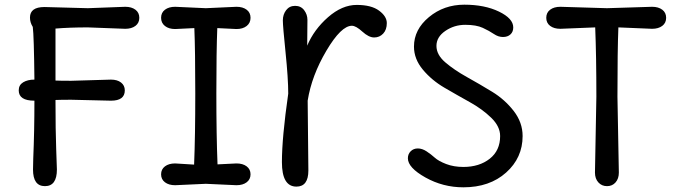

<svg xmlns="http://www.w3.org/2000/svg" viewBox="-20 -785 2904 820"><path d="M284 -440 454 -445Q481 -445 497 -432.5Q513 -420 513 -399Q513 -355 454 -355L284 -359Q240 -359 217 -358Q217 -227 220 -148Q223 -69 223 -61Q223 10 172 10Q121 10 121 -61Q121 -69 122 -108Q127 -225 127 -355Q60 -355 60 -399Q60 -422 79 -433.5Q98 -445 127 -445Q125 -632 120 -670Q108 -689 108 -710Q108 -755 170 -755L355 -750L515 -756Q542 -756 558.5 -743.5Q575 -731 575 -709Q575 -687 558.5 -674.5Q542 -662 515 -662L355 -668Q277 -668 217 -663V-441Q236 -440 284 -440Z M990 -661 908 -665Q904 -568 904 -386.5Q904 -205 909 -83L990 -87Q1017 -87 1033.5 -74.5Q1050 -62 1050 -40.5Q1050 -19 1033.5 -6.5Q1017 6 990 6L859 0L728 6Q701 6 684.5 -6.5Q668 -19 668 -40.5Q668 -62 684.5 -74.5Q701 -87 728 -87L809 -82Q814 -204 814 -386Q814 -568 810 -665L728 -661Q701 -661 684.5 -674Q668 -687 668 -709Q668 -731 684.5 -743.5Q701 -756 728 -756L859 -750L990 -756Q1017 -756 1033.5 -743.5Q1050 -731 1050 -709Q1050 -687 1033.5 -674Q1017 -661 990 -661Z M1294 -355Q1294 -355 1297 -57Q1297 12 1246 12Q1184 12 1184 -92.5Q1184 -197 1211 -385Q1211 -450 1199.5 -561.5Q1188 -673 1188 -698Q1188 -723 1202 -741.5Q1216 -760 1240.5 -760Q1265 -760 1279 -741.5Q1293 -723 1293 -700Q1293 -677 1292.5 -644.5Q1292 -612 1292 -590Q1321 -659 1381 -711.5Q1441 -764 1503.5 -764Q1566 -764 1599 -739.5Q1632 -715 1632 -686.5Q1632 -658 1616.5 -641.5Q1601 -625 1578 -625Q1555 -625 1527.5 -650Q1500 -675 1483 -675Q1437 -675 1374 -568.5Q1311 -462 1294 -355Z M2212 -204Q2212 -111 2141.5 -48Q2071 15 1959 15Q1872 15 1797 -27Q1722 -69 1722 -109Q1722 -127 1734 -139Q1746 -151 1764.5 -151Q1783 -151 1802 -138.5Q1821 -126 1837 -111.5Q1853 -97 1885.5 -84.5Q1918 -72 1959 -72Q2027 -72 2071.5 -107Q2116 -142 2116 -204Q2116 -245 2078 -282Q2040 -319 1986 -349Q1932 -379 1878 -410.5Q1824 -442 1786 -487.5Q1748 -533 1748 -586Q1748 -659 1812 -712Q1876 -765 1963 -765Q2050 -765 2111 -735.5Q2172 -706 2172 -668Q2172 -649 2160 -638Q2148 -627 2128 -627Q2108 -627 2089 -640Q2070 -653 2042 -666Q2014 -679 1967 -679Q1920 -679 1882 -653Q1844 -627 1844 -589Q1844 -551 1882 -518.5Q1920 -486 1974 -456Q2028 -426 2082 -393Q2136 -360 2174 -311Q2212 -262 2212 -204Z M2373 -756 2572 -750 2765 -756Q2792 -756 2808.5 -743.5Q2825 -731 2825 -709Q2825 -687 2808.5 -674.5Q2792 -662 2765 -662L2621 -668Q2617 -571 2617 -372L2623 -48Q2623 -22 2609 -6Q2595 10 2572.5 10Q2550 10 2535.5 -6Q2521 -22 2521 -48L2527 -372Q2527 -546 2522 -668L2373 -662Q2346 -662 2329.5 -674.5Q2313 -687 2313 -709Q2313 -731 2329.5 -743.5Q2346 -756 2373 -756Z"/></svg>

Font: Delius Unicase
Style: Regular
Weight: 400
Designer: Natalia Raices
Foundry: Natalia Raices
Version: Version 1.002